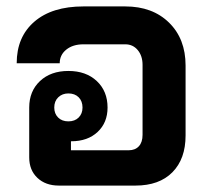

<svg xmlns="http://www.w3.org/2000/svg" viewBox="-20 -578 660 598"><path d="M558 -374V-156Q558 -83 517 -41.5Q476 0 402 0H163Q122 0 96.5 -24Q71 -48 71 -88V-243Q71 -294 104.5 -325.5Q138 -357 193 -357Q248 -357 281.5 -325.5Q315 -294 315 -243Q315 -196 284 -167Q253 -138 202 -138H201V-110H381Q401 -110 412.5 -122.5Q424 -135 424 -158V-376Q424 -404 409 -422Q394 -440 370 -440H240Q207 -440 186.5 -423.5Q166 -407 166 -381H32Q32 -463 87 -510.5Q142 -558 240 -558H370Q455 -558 506.5 -507.5Q558 -457 558 -374ZM149 -243Q149 -224 161 -212Q173 -200 193 -200Q213 -200 225 -212Q237 -224 237 -243Q237 -263 225 -275Q213 -287 193 -287Q174 -287 161.5 -275Q149 -263 149 -243Z"/></svg>

Font: Bai Jamjuree
Style: Bold
Weight: 700
Designer: Katatrad Aksorn Co.,Ltd.
Foundry: Cadson Demak Co.,Ltd.
Version: Version 1.000; ttfautohint (v1.6)